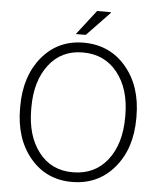

<svg xmlns="http://www.w3.org/2000/svg" viewBox="-60 -944 836 1005"><g transform="rotate(5 358.5 -441.5)"><path d="M51.8 0ZM662.6 -350.6Q662.6 -190.4 577.1 -90.1Q491.7 10.3 355 10.3Q220.2 10.3 136 -90.3Q51.8 -190.9 51.8 -350.6V-359.9Q51.8 -519.5 135.7 -620.4Q219.7 -721.2 354.5 -721.2Q491.2 -721.2 576.9 -620.4Q662.6 -519.5 662.6 -359.9ZM604 -360.8Q604 -499 536.6 -584.5Q469.2 -669.9 354.5 -669.9Q241.7 -669.9 176 -584.5Q110.4 -499 110.4 -360.8V-350.6Q110.4 -211.4 176.3 -126Q242.2 -40.5 355 -40.5Q470.7 -40.5 537.4 -125.7Q604 -210.9 604 -350.6ZM409.2 -892.6H481L482.4 -889.6L360.8 -762.7H308.6Z"/></g></svg>

Font: TypoPRO Roboto Slab
Style: Light
Weight: 300
Designer: Google
Version: Version 1.100263; 2013; ttfautohint (v0.94.20-1c74) -l 8 -r 